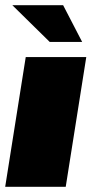

<svg xmlns="http://www.w3.org/2000/svg" viewBox="-20 -720 373 740"><path d="M296.7 -558.3H171.7L27.5 -700H223.3ZM0 0 79.2 -500H312.5L233.3 0Z"/></svg>

Font: BoonTook
Style: Italic
Weight: 400
Italic angle: -9°
Designer: Sungsit Sawaiwan
Foundry: FontUni
Version: Version 3.0